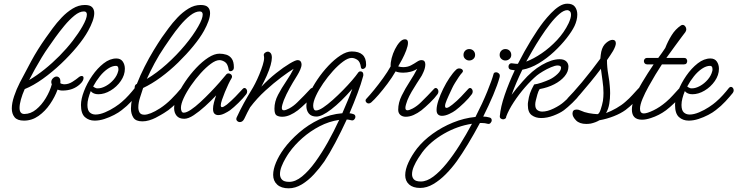

<svg xmlns="http://www.w3.org/2000/svg" viewBox="-20 -639 3998 1041"><path d="M110 15Q74 15 59 -3.5Q44 -22 44 -51Q44 -80 56.5 -117.5Q69 -155 88 -192Q116 -246 149.5 -308Q183 -370 229 -435Q244 -456 265.5 -485.5Q287 -515 314.5 -544Q342 -573 374 -592.5Q406 -612 440 -612Q468 -612 479.5 -600Q491 -588 491 -568Q491 -549 482 -524Q473 -499 458 -472Q436 -432 397.5 -385.5Q359 -339 311 -293.5Q263 -248 212 -211.5Q161 -175 114 -156Q101 -127 93.5 -100Q86 -73 86 -54Q86 -21 112 -21Q146 -21 176 -45.5Q206 -70 228.5 -107.5Q251 -145 261 -182Q258 -188 258 -194Q258 -206 267.5 -215Q277 -224 287 -224Q296 -224 302.5 -216Q309 -208 307 -188Q313 -184 317 -184Q320 -183 323 -182.5Q326 -182 329 -182Q352 -182 373.5 -196Q395 -210 403 -217Q414 -227 423 -227Q433 -227 433 -216Q433 -209 428.5 -200.5Q424 -192 413 -182Q376 -148 319 -148Q311 -148 304.5 -149.5Q298 -151 292 -153Q278 -114 251.5 -75Q225 -36 189 -10.5Q153 15 110 15ZM244 -385Q226 -360 206.5 -328Q187 -296 169 -263.5Q151 -231 138 -205Q179 -229 221.5 -263Q264 -297 303 -336.5Q342 -376 374 -417.5Q406 -459 427 -496Q451 -538 451 -560Q451 -577 435 -577Q411 -577 383.5 -554.5Q356 -532 329 -499.5Q302 -467 279.5 -435.5Q257 -404 244 -385Z M493 15Q462 15 440.5 -4Q419 -23 419 -70Q419 -102 435.5 -145Q452 -188 480 -228.5Q508 -269 542 -295.5Q576 -322 611 -322Q634 -322 645.5 -305.5Q657 -289 657 -266Q657 -232 635 -200Q613 -168 579.5 -148Q546 -128 513 -128Q486 -128 472 -145Q464 -125 459 -106Q454 -87 454 -70Q454 -41 466.5 -29.5Q479 -18 498 -18Q521 -18 549.5 -30Q578 -42 603 -58.5Q628 -75 640 -86Q660 -103 678.5 -123.5Q697 -144 711 -162Q716 -168 722 -168Q728 -168 732.5 -162.5Q737 -157 737 -149Q737 -142 732 -135Q716 -115 692.5 -89.5Q669 -64 640 -42Q624 -29 599 -16Q574 -3 546.5 6Q519 15 493 15ZM511 -160Q531 -160 554.5 -173Q578 -186 596.5 -207.5Q615 -229 621 -254Q622 -256 622 -259Q622 -262 622 -264Q622 -282 609 -282Q588 -282 565 -266.5Q542 -251 521.5 -225.5Q501 -200 485 -170Q489 -167 493 -164.5Q497 -162 501 -161Q503 -160 506 -160Q509 -160 511 -160Z M752 19Q716 19 703 -1.5Q690 -22 690 -50Q690 -76 696.5 -102.5Q703 -129 709 -147Q710 -151 712 -155Q710 -158 710 -163Q710 -180 722 -184Q740 -230 764 -277.5Q788 -325 813 -366Q838 -407 857 -435Q872 -456 893.5 -485.5Q915 -515 942.5 -544Q970 -573 1002 -592.5Q1034 -612 1068 -612Q1096 -612 1107.5 -600Q1119 -588 1119 -568Q1119 -549 1110 -524Q1101 -499 1086 -472Q1065 -434 1028 -389Q991 -344 946 -300Q901 -256 852 -220Q803 -184 756 -162Q750 -143 740 -112.5Q730 -82 730 -57Q730 -40 737 -28.5Q744 -17 763 -17Q777 -17 798.5 -25.5Q820 -34 848 -52Q880 -73 909 -102Q938 -131 961 -159Q966 -165 970 -165Q975 -165 979.5 -158.5Q984 -152 984 -144Q984 -134 979 -128Q964 -107 938.5 -82Q913 -57 893 -42Q883 -35 869 -26Q855 -17 823 0Q807 8 788.5 13.5Q770 19 752 19ZM872 -385Q842 -341 818 -296Q794 -251 776 -211Q830 -243 884 -291.5Q938 -340 983 -394Q1028 -448 1055 -496Q1079 -538 1079 -560Q1079 -577 1063 -577Q1039 -577 1011 -555Q983 -533 956 -500.5Q929 -468 907 -436Q885 -404 872 -385Z M979 5Q951 5 937.5 -11.5Q924 -28 924 -53Q924 -81 940.5 -118.5Q957 -156 984 -196Q1011 -236 1043.5 -270.5Q1076 -305 1109 -326.5Q1142 -348 1170 -348Q1189 -348 1207 -342.5Q1225 -337 1236.5 -321Q1248 -305 1248 -274Q1248 -263 1242 -258Q1236 -253 1231 -253Q1220 -253 1220 -261Q1215 -293 1199.5 -303Q1184 -313 1170 -313Q1150 -313 1123 -293Q1096 -273 1068 -242Q1040 -211 1015.5 -175.5Q991 -140 976 -107.5Q961 -75 961 -54Q961 -44 964.5 -36Q968 -28 976 -28Q991 -28 1015 -44Q1039 -60 1066.5 -85.5Q1094 -111 1121 -139Q1148 -167 1170 -192Q1192 -217 1204 -232Q1210 -241 1219 -241Q1226 -241 1232 -236Q1238 -231 1238 -223Q1238 -219 1235 -214Q1228 -203 1218.5 -183Q1209 -163 1199.5 -140Q1190 -117 1183.5 -97.5Q1177 -78 1177 -68Q1177 -58 1184 -58Q1189 -58 1196.5 -63Q1204 -68 1210 -72Q1234 -92 1256 -114.5Q1278 -137 1296 -157Q1300 -162 1306 -162Q1311 -162 1315.5 -156.5Q1320 -151 1320 -143Q1320 -134 1315 -128Q1299 -107 1273 -81.5Q1247 -56 1227 -41Q1214 -32 1196.5 -23.5Q1179 -15 1163 -15Q1151 -15 1143 -22.5Q1135 -30 1135 -49Q1135 -64 1140 -83Q1145 -102 1152 -122Q1124 -92 1092 -63Q1060 -34 1030.5 -14.5Q1001 5 979 5Z M1280 23Q1273 23 1267 18Q1261 13 1261 6Q1261 4 1263 -2Q1283 -45 1302.5 -80.5Q1322 -116 1343 -150Q1352 -164 1363.5 -186.5Q1375 -209 1386 -235.5Q1397 -262 1404.5 -286Q1412 -310 1412 -325Q1412 -333 1411 -336Q1410 -337 1410 -340Q1410 -348 1417.5 -353.5Q1425 -359 1432 -359Q1440 -359 1447 -351.5Q1454 -344 1454 -326Q1454 -311 1447.5 -286.5Q1441 -262 1426 -228Q1418 -211 1411 -196.5Q1404 -182 1397 -169Q1436 -210 1477 -242.5Q1518 -275 1550 -294Q1582 -313 1593 -313Q1605 -313 1610 -306Q1615 -299 1615 -290Q1615 -277 1607.5 -260.5Q1600 -244 1592 -231Q1584 -218 1581 -213Q1570 -196 1551 -162Q1532 -128 1519 -96Q1515 -85 1511.5 -73.5Q1508 -62 1508 -54Q1508 -41 1519 -41Q1529 -41 1548 -51Q1572 -64 1592.5 -84.5Q1613 -105 1628 -120Q1629 -121 1637.5 -130Q1646 -139 1654.5 -148Q1663 -157 1663 -157Q1667 -162 1673 -162Q1678 -162 1682.5 -156.5Q1687 -151 1687 -143Q1687 -134 1682 -128Q1667 -107 1641 -82Q1615 -57 1595 -41Q1574 -25 1552.5 -15.5Q1531 -6 1510 -6Q1492 -6 1480 -13Q1468 -20 1468 -50Q1468 -88 1487.5 -125Q1507 -162 1531.5 -198Q1556 -234 1572 -266Q1547 -251 1505.5 -220Q1464 -189 1418.5 -147.5Q1373 -106 1336 -57Q1329 -44 1321 -29Q1313 -14 1305 4Q1296 23 1280 23Z M1696 -7Q1668 -7 1654.5 -23.5Q1641 -40 1641 -65Q1641 -93 1657.5 -130.5Q1674 -168 1701 -208Q1728 -248 1760.5 -282.5Q1793 -317 1826 -338.5Q1859 -360 1887 -360Q1965 -360 1965 -289Q1965 -276 1959 -270.5Q1953 -265 1947 -265Q1939 -265 1937 -273Q1933 -305 1917 -315Q1901 -325 1887 -325Q1867 -325 1840 -305Q1813 -285 1785 -254Q1757 -223 1732.5 -187.5Q1708 -152 1693 -119.5Q1678 -87 1678 -66Q1678 -56 1681.5 -48Q1685 -40 1693 -40Q1708 -40 1732 -56Q1756 -72 1784 -97Q1812 -122 1839.5 -150Q1867 -178 1888.5 -203Q1910 -228 1921 -244Q1926 -252 1934 -252Q1950 -252 1950 -233Q1950 -231 1949.5 -228.5Q1949 -226 1948 -223Q1938 -185 1918.5 -133Q1899 -81 1875 -25Q1884 -24 1894 -21Q1907 -18 1907 -5Q1907 2 1900.5 9Q1894 16 1884 13Q1877 11 1870.5 10Q1864 9 1860 9Q1830 74 1798 134.5Q1766 195 1738 237Q1713 273 1682 306.5Q1651 340 1616 361Q1581 382 1545 382Q1505 382 1483 362Q1461 342 1461 309Q1461 279 1476.5 242Q1492 205 1519 168Q1552 123 1601.5 80Q1651 37 1711 8.5Q1771 -20 1836 -25Q1852 -62 1866 -95.5Q1880 -129 1890 -157Q1828 -86 1776.5 -46.5Q1725 -7 1696 -7ZM1498 305Q1498 323 1509 335Q1520 347 1548 347Q1582 347 1618 317.5Q1654 288 1689.5 239Q1725 190 1758 131Q1791 72 1819 11Q1764 19 1713 45.5Q1662 72 1619.5 109.5Q1577 147 1548 188Q1540 199 1528 219.5Q1516 240 1507 262.5Q1498 285 1498 305Z M2180 -6Q2162 -6 2150.5 -16Q2139 -26 2139 -44Q2139 -82 2158 -120.5Q2177 -159 2201.5 -196.5Q2226 -234 2242 -266Q2226 -255 2206 -250Q2186 -245 2167 -245Q2140 -245 2125 -252Q2106 -219 2081 -185.5Q2056 -152 2032.5 -125Q2009 -98 1993 -84Q1986 -78 1979 -78Q1972 -78 1967 -83Q1962 -88 1962 -94Q1962 -99 1966 -103Q1984 -122 2008.5 -152Q2033 -182 2057.5 -216Q2082 -250 2098 -279Q2097 -299 2103.5 -324Q2110 -349 2121.5 -372Q2133 -395 2147 -410.5Q2161 -426 2176 -426Q2192 -426 2192 -407Q2192 -391 2182.5 -366Q2173 -341 2160.5 -317.5Q2148 -294 2139 -279Q2152 -275 2166 -275Q2190 -275 2208 -284.5Q2226 -294 2240 -303.5Q2254 -313 2264 -313Q2277 -313 2281.5 -306.5Q2286 -300 2286 -290Q2286 -271 2276 -248.5Q2266 -226 2261 -220Q2254 -209 2240 -187.5Q2226 -166 2212 -142Q2198 -118 2189 -96Q2185 -85 2181.5 -73.5Q2178 -62 2178 -54Q2178 -41 2189 -41Q2199 -41 2218 -51Q2242 -64 2262.5 -84.5Q2283 -105 2298 -120Q2299 -121 2307.5 -130Q2316 -139 2324.5 -148Q2333 -157 2333 -157Q2337 -162 2343 -162Q2348 -162 2352.5 -156.5Q2357 -151 2357 -143Q2357 -134 2352 -128Q2337 -107 2311 -82Q2285 -57 2265 -41Q2244 -25 2222.5 -15.5Q2201 -6 2180 -6Z M2524 -311Q2512 -311 2502.5 -319.5Q2493 -328 2493 -341Q2493 -355 2502 -364Q2511 -373 2524 -373Q2538 -373 2547 -364Q2556 -355 2556 -341Q2556 -328 2546.5 -319.5Q2537 -311 2524 -311ZM2376 -11Q2363 -11 2355 -18.5Q2347 -26 2347 -43Q2347 -64 2357 -94.5Q2367 -125 2383 -157.5Q2399 -190 2417.5 -217.5Q2436 -245 2453 -261Q2460 -268 2470 -268Q2478 -268 2484 -264Q2490 -260 2490 -254Q2490 -249 2485 -244Q2478 -237 2467.5 -221.5Q2457 -206 2447 -189.5Q2437 -173 2432 -162Q2423 -143 2412 -119Q2401 -95 2396 -80Q2393 -70 2393 -65Q2393 -54 2401 -54Q2408 -54 2417 -60.5Q2426 -67 2433 -72Q2458 -92 2479.5 -114.5Q2501 -137 2519 -157Q2523 -162 2529 -162Q2534 -162 2538.5 -156.5Q2543 -151 2543 -143Q2543 -134 2538 -128Q2523 -107 2496.5 -81.5Q2470 -56 2450 -41Q2437 -31 2415.5 -21Q2394 -11 2376 -11Z M2720 -311Q2708 -311 2698.5 -319.5Q2689 -328 2689 -341Q2689 -355 2698 -364Q2707 -373 2720 -373Q2734 -373 2743 -364Q2752 -355 2752 -341Q2752 -328 2742.5 -319.5Q2733 -311 2720 -311ZM2258 380Q2219 380 2198 361Q2177 342 2177 311Q2177 280 2194.5 242Q2212 204 2241 166Q2275 123 2325.5 86.5Q2376 50 2436 25.5Q2496 1 2558 -5Q2596 -79 2622 -143Q2648 -207 2656 -238Q2658 -247 2670 -247Q2678 -247 2685 -240.5Q2692 -234 2689 -221Q2678 -180 2654 -123.5Q2630 -67 2600 -7Q2617 -7 2634 -2Q2646 1 2646 13Q2646 21 2639.5 28Q2633 35 2623 32Q2616 30 2609 29Q2602 28 2594 28Q2588 28 2582 28Q2550 88 2517 142.5Q2484 197 2456 236Q2430 272 2397.5 305Q2365 338 2329.5 359Q2294 380 2258 380ZM2214 306Q2214 323 2224.5 334Q2235 345 2262 345Q2294 345 2329.5 318.5Q2365 292 2401.5 247Q2438 202 2473 146Q2508 90 2539 32Q2460 44 2387 86Q2314 128 2270 186Q2261 198 2247.5 219Q2234 240 2224 263Q2214 286 2214 306Z M2708 8Q2701 8 2695 3.5Q2689 -1 2690 -10Q2694 -59 2716.5 -124.5Q2739 -190 2771 -258Q2761 -259 2750 -261Q2737 -264 2737 -278Q2737 -285 2741.5 -290.5Q2746 -296 2753 -296Q2760 -296 2766 -294.5Q2772 -293 2779 -293Q2784 -293 2788 -293Q2822 -360 2859 -420.5Q2896 -481 2927 -521Q2946 -545 2967.5 -567.5Q2989 -590 3011.5 -604.5Q3034 -619 3056 -619Q3085 -619 3097.5 -602Q3110 -585 3110 -560Q3110 -545 3106 -529Q3102 -513 3095 -498Q3081 -469 3052 -432Q3023 -395 2984.5 -359Q2946 -323 2901.5 -296Q2857 -269 2812 -261Q2777 -189 2754 -125Q2765 -140 2780 -158.5Q2795 -177 2814 -198Q2864 -256 2918 -287Q2972 -318 3014 -318Q3038 -318 3050 -306.5Q3062 -295 3062 -278Q3062 -250 3041 -225Q3020 -200 2985 -182Q2950 -164 2906 -156Q2899 -146 2893.5 -126.5Q2888 -107 2885 -94Q2882 -82 2882 -72Q2882 -51 2893 -42.5Q2904 -34 2920 -34Q2948 -34 2982.5 -51Q3017 -68 3037 -86Q3057 -103 3074.5 -122Q3092 -141 3106 -157Q3111 -162 3116 -162Q3130 -162 3130 -143Q3130 -134 3125 -128Q3110 -107 3083.5 -81.5Q3057 -56 3037 -41Q3015 -25 2980.5 -12Q2946 1 2914 1Q2884 1 2863 -14.5Q2842 -30 2842 -68Q2842 -73 2842 -77.5Q2842 -82 2843 -86Q2847 -114 2853.5 -133Q2860 -152 2876 -181Q2893 -183 2916.5 -191Q2940 -199 2960 -208Q2983 -219 3002.5 -237.5Q3022 -256 3022 -272Q3022 -284 3003 -284Q2990 -284 2967.5 -274.5Q2945 -265 2923.5 -252Q2902 -239 2891 -230Q2860 -204 2826.5 -165.5Q2793 -127 2765.5 -85Q2738 -43 2725 -8Q2725 0 2719.5 4Q2714 8 2708 8ZM3056 -584Q3037 -584 3012.5 -563Q2988 -542 2962 -508.5Q2936 -475 2911 -436.5Q2886 -398 2866 -363Q2846 -328 2833 -305Q2873 -320 2917 -350Q2961 -380 3000 -421.5Q3039 -463 3063 -513Q3076 -542 3076 -558Q3076 -573 3069 -578.5Q3062 -584 3056 -584Z M3159 33Q3122 33 3103 13.5Q3084 -6 3084 -23Q3084 -45 3106 -45Q3111 -45 3116 -44Q3121 -43 3127 -40Q3148 -30 3172.5 -25.5Q3197 -21 3220 -20Q3229 -22 3237 -46Q3245 -70 3249 -92Q3252 -113 3252 -135Q3252 -167 3247 -200Q3242 -233 3238 -266Q3211 -230 3181 -193.5Q3151 -157 3125 -127Q3099 -97 3081 -81Q3077 -77 3071 -77Q3064 -77 3059 -82.5Q3054 -88 3054 -95Q3054 -104 3061 -110Q3070 -119 3090 -141Q3110 -163 3135.5 -193.5Q3161 -224 3187 -257.5Q3213 -291 3235 -321Q3236 -331 3237 -340.5Q3238 -350 3240 -359Q3247 -390 3266.5 -406.5Q3286 -423 3301 -423Q3319 -423 3319 -404Q3319 -390 3304 -363Q3297 -352 3289 -339.5Q3281 -327 3271 -313Q3271 -275 3278 -234.5Q3285 -194 3286 -174Q3287 -164 3287.5 -154Q3288 -144 3288 -133Q3288 -105 3283.5 -77Q3279 -49 3266 -26Q3293 -36 3322 -52.5Q3351 -69 3372 -88Q3392 -105 3409 -124Q3426 -143 3441 -159Q3445 -164 3451 -164Q3456 -164 3460.5 -158.5Q3465 -153 3465 -145Q3465 -136 3460 -130Q3445 -109 3418.5 -83.5Q3392 -58 3372 -43Q3346 -24 3308 -9Q3270 6 3230 13Q3210 25 3183 31Q3176 32 3170 32.5Q3164 33 3159 33Z M3461 10Q3406 10 3406 -45Q3406 -68 3416 -97Q3431 -141 3461.5 -192Q3492 -243 3524 -290H3488Q3480 -290 3475.5 -295.5Q3471 -301 3471 -308Q3471 -314 3475.5 -319.5Q3480 -325 3488 -325H3549Q3560 -339 3569 -352.5Q3578 -366 3587 -379Q3601 -415 3621.5 -448Q3642 -481 3672 -501Q3677 -504 3681 -504Q3689 -504 3695 -496.5Q3701 -489 3701 -480Q3701 -473 3696 -465Q3693 -461 3677 -440Q3661 -419 3639 -388.5Q3617 -358 3593 -325H3689Q3698 -325 3702 -319.5Q3706 -314 3706 -308Q3706 -301 3702 -295.5Q3698 -290 3689 -290H3569L3560 -276Q3551 -263 3533.5 -234Q3516 -205 3496.5 -170Q3477 -135 3463.5 -102.5Q3450 -70 3450 -49Q3450 -24 3471 -24Q3488 -24 3522.5 -40.5Q3557 -57 3591 -86Q3611 -103 3628 -122Q3645 -141 3660 -157Q3664 -162 3670 -162Q3675 -162 3679.5 -156.5Q3684 -151 3684 -143Q3684 -134 3679 -128Q3664 -107 3637.5 -81.5Q3611 -56 3591 -41Q3553 -13 3509 1Q3482 10 3461 10Z M3714 15Q3683 15 3661.5 -4Q3640 -23 3640 -70Q3640 -102 3656.5 -145Q3673 -188 3701 -228.5Q3729 -269 3763 -295.5Q3797 -322 3832 -322Q3855 -322 3866.5 -305.5Q3878 -289 3878 -266Q3878 -232 3856 -200Q3834 -168 3800.5 -148Q3767 -128 3734 -128Q3707 -128 3693 -145Q3685 -125 3680 -106Q3675 -87 3675 -70Q3675 -41 3687.5 -29.5Q3700 -18 3719 -18Q3742 -18 3770.5 -30Q3799 -42 3824 -58.5Q3849 -75 3861 -86Q3881 -103 3899.5 -123.5Q3918 -144 3932 -162Q3937 -168 3943 -168Q3949 -168 3953.5 -162.5Q3958 -157 3958 -149Q3958 -142 3953 -135Q3937 -115 3913.5 -89.5Q3890 -64 3861 -42Q3845 -29 3820 -16Q3795 -3 3767.5 6Q3740 15 3714 15ZM3732 -160Q3752 -160 3775.5 -173Q3799 -186 3817.5 -207.5Q3836 -229 3842 -254Q3843 -256 3843 -259Q3843 -262 3843 -264Q3843 -282 3830 -282Q3809 -282 3786 -266.5Q3763 -251 3742.5 -225.5Q3722 -200 3706 -170Q3710 -167 3714 -164.5Q3718 -162 3722 -161Q3724 -160 3727 -160Q3730 -160 3732 -160Z"/></svg>

Font: Meow Script
Style: Regular
Weight: 400
Designer: Robert E. Leuschke
Foundry: Robert E. Leuschke
Version: Version 1.010; ttfautohint (v1.8.3)